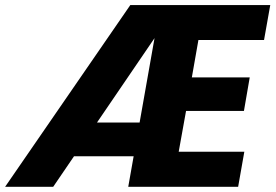

<svg xmlns="http://www.w3.org/2000/svg" viewBox="-65 -722 1065 742"><path d="M123.4 -118.2 219.5 -248.4H556.8L533.4 -118.2ZM955.4 -567.4H701.8L676.4 -422.9H900.1L877.7 -293.2H654L625.6 -135.5H879.2L855.3 0H430.6L532.2 -574.7L140.5 0H-45.3L438.5 -702.3H979.4Z"/></svg>

Font: Poppins Variable
Style: Italic
Weight: 100
Italic angle: -10°
Designer: Jonny Pinhorn
Foundry: Indian Type Foundry
Version: Version 6.000